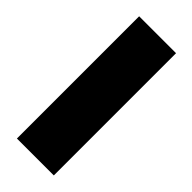

<svg xmlns="http://www.w3.org/2000/svg" viewBox="-26 -208 327 327"><g transform="rotate(-45 138.0 -44.5)"><path d="M-8.8 -88.9H285.6V0H-8.8Z"/></g></svg>

Font: Vazirmatn RD
Style: Regular
Weight: 400
Designer: Saber Rastikerdar
Foundry: Saber Rastikerdar
Version: Version 32.102